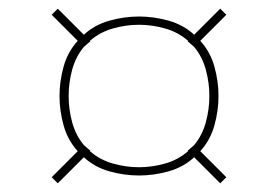

<svg xmlns="http://www.w3.org/2000/svg" viewBox="-20 -561 640 442"><path d="M487 -139 427 -199Q402 -176 368 -166.5Q334 -157 300 -157Q266 -157 232 -166.5Q198 -176 173 -199L113 -139L99 -153L159 -213Q136 -238 126.5 -272Q117 -306 117 -340Q117 -374 126.5 -408Q136 -442 159 -467L99 -527L113 -541L173 -481Q198 -504 232 -513.5Q266 -523 300 -523Q334 -523 368 -513.5Q402 -504 427 -481L487 -541L501 -527L441 -467Q464 -442 473.5 -408Q483 -374 483 -340Q483 -306 473.5 -272Q464 -238 441 -213L501 -153ZM300 -176Q330 -176 360 -184.5Q390 -193 413 -213L412 -214L427 -227Q446 -250 454 -280Q462 -310 462 -340Q462 -370 454 -400Q446 -430 427 -453L412 -466L413 -467Q390 -487 360 -495.5Q330 -504 300 -504Q270 -504 240 -495.5Q210 -487 187 -467L188 -466L173 -453Q154 -430 146 -400Q138 -370 138 -340Q138 -310 146 -280Q154 -250 173 -227L188 -214L187 -213Q210 -193 240 -184.5Q270 -176 300 -176Z"/></svg>

Font: Iosevka HT Thin Extended
Style: Regular
Weight: 100
Width: 7
Monospace: yes
Designer: Belleve Invis
Foundry: Belleve Invis
Version: Version 32.3.0; ttfautohint (v1.8.4)